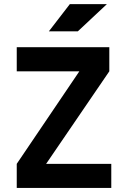

<svg xmlns="http://www.w3.org/2000/svg" viewBox="-20 -926 626 946"><path d="M148.9 -33.2 62.5 -118.7 432.1 -665 518.6 -574.7ZM62.5 0V-118.7H528.3V0ZM62.5 -574.7V-693.4H518.6V-574.7ZM220.7 -771.5 324.2 -905.8H506.8L363.3 -771.5Z"/></svg>

Font: Cascadia Code PL
Style: Regular
Weight: 400
Monospace: yes
Designer: Aaron Bell
Foundry: Saja Typeworks
Version: Version 2102.003